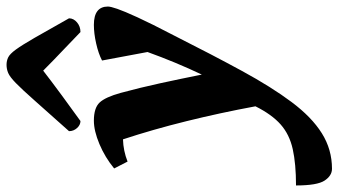

<svg xmlns="http://www.w3.org/2000/svg" viewBox="-290 -525 1035 587"><g transform="rotate(-90 227.5 -231.5)"><path d="M5 266Q-16 266 -31 243.5Q-46 221 -46 156Q20 156 65 146Q110 136 140.5 109Q171 82 196 32Q176 -76 150.5 -179Q125 -282 95 -373Q60 -372 27 -359L6 -400Q40 -428 80.5 -445Q121 -462 152 -462Q191 -462 207.5 -444.5Q224 -427 237 -380Q253 -321 266.5 -259Q280 -197 293 -132Q331 -212 362 -298L336 -437Q357 -448 388 -455Q419 -462 445 -462Q501 -462 501 -419Q501 -411 494 -390.5Q487 -370 468 -328.5Q449 -287 412 -216Q353 -99 304 -9Q255 81 209 142.5Q163 204 113.5 235Q64 266 5 266ZM323 -729Q335 -729 345.5 -724Q356 -719 369.5 -700.5Q383 -682 405.5 -643Q428 -604 465 -538Q465 -524 452.5 -513.5Q440 -503 423 -503Q393 -532 373 -551Q353 -570 337.5 -585Q322 -600 305 -617Q287 -603 271 -591Q255 -579 228 -559Q201 -539 151 -503Q139 -503 129.5 -513.5Q120 -524 120 -538Q179 -604 213.5 -643Q248 -682 267 -700.5Q286 -719 298 -724Q310 -729 323 -729Z"/></g></svg>

Font: Petrona ExtraBold
Style: Italic
Weight: 800
Italic angle: -9°
Designer: Ringo R. Seeber
Foundry: Ringo R. Seeber
Version: Version 2.001; ttfautohint (v1.8.3)